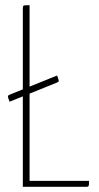

<svg xmlns="http://www.w3.org/2000/svg" viewBox="-20 -720 383 740"><path d="M68 0V-685Q68 -693 69 -696Q70 -699 75.5 -699.5Q81 -700 94 -700V-23H323V-10Q323 -10 322 -5Q321 0 313 0ZM17 -328Q11 -343 10.5 -347.5Q10 -352 17 -355L200 -429Q206 -413 206.5 -409Q207 -405 200 -402Z"/></svg>

Font: Yanone Kaffeesatz ExtraLight
Style: Regular
Weight: 200
Designer: Yanone (Cyrillic: Daniel Pouzeot, Huerta Tipografica, and Cyreal)
Foundry: Yanone
Version: Version 2.003